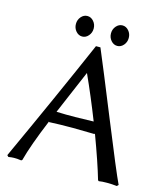

<svg xmlns="http://www.w3.org/2000/svg" viewBox="-119 -897 867 999"><g transform="rotate(15 314.5 -397.5)"><path d="M301.8 -280.8Q324.2 -280.8 400.9 -283.2Q352.5 -406.7 301.8 -518.1Q281.7 -471.2 243.9 -382.6Q206.1 -293.9 201.2 -282.2Q208.5 -282.2 225.8 -281.5Q243.2 -280.8 252 -280.8ZM611.8 2 604 9.8Q578.1 6.8 550.8 6.8Q522.9 6.8 506.8 9.8L502 5.9Q477.1 -80.6 422.9 -226.1V-221.2Q346.7 -223.1 305.2 -223.1Q233.9 -223.1 176.8 -220.2V-224.1Q116.2 -78.1 94.2 5.9L88.9 9.8Q70.3 6.8 48.8 6.8Q37.1 6.8 20 9.8L12.2 2Q179.2 -361.8 311 -665H335Q372.6 -576.7 477.8 -317.4Q583 -58.1 611.8 2ZM383.3 -711.2Q369.1 -727.5 369.1 -750Q369.1 -772.5 383.3 -788.8Q397.5 -805.2 417 -805.2Q436.5 -805.2 450.7 -788.8Q464.8 -772.5 464.8 -750Q464.8 -727.5 450.7 -711.2Q436.5 -694.8 417 -694.8Q397.5 -694.8 383.3 -711.2ZM194.3 -711.2Q180.2 -727.5 180.2 -750Q180.2 -772.5 194.3 -788.8Q208.5 -805.2 228 -805.2Q247.6 -805.2 261.7 -788.8Q275.9 -772.5 275.9 -750Q275.9 -727.5 261.7 -711.2Q247.6 -694.8 228 -694.8Q208.5 -694.8 194.3 -711.2Z"/></g></svg>

Font: Linear Smooth Low Contrast
Style: Regular
Weight: 500
Designer: Philipp H. Poll, Flanker
Foundry: Philipp H. Poll, reworked by Flanker
Version: Version 1.010 | FøM Fix